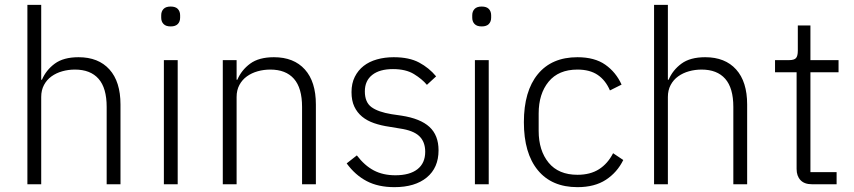

<svg xmlns="http://www.w3.org/2000/svg" viewBox="-20 -760 3523 792"><path d="M93 -740H150V-431H153Q170 -471 206 -497.5Q242 -524 304 -524Q386 -524 431.5 -473.5Q477 -423 477 -329V0H420V-319Q420 -397 386.5 -435Q353 -473 289 -473Q262 -473 237 -466Q212 -459 192.5 -445Q173 -431 161.5 -409.5Q150 -388 150 -360V0H93Z M684 -651Q664 -651 654.5 -661Q645 -671 645 -687V-697Q645 -713 654.5 -723Q664 -733 684 -733Q704 -733 713.5 -723Q723 -713 723 -697V-687Q723 -671 713.5 -661Q704 -651 684 -651ZM656 -512H713V0H656Z M899 0V-512H956V-431H959Q976 -471 1012 -497.5Q1048 -524 1110 -524Q1192 -524 1237.5 -473.5Q1283 -423 1283 -329V0H1226V-319Q1226 -397 1192.5 -435Q1159 -473 1095 -473Q1068 -473 1043 -466Q1018 -459 998.5 -445Q979 -431 967.5 -409.5Q956 -388 956 -360V0Z M1607 12Q1540 12 1492.5 -13Q1445 -38 1410 -86L1452 -119Q1484 -77 1522 -57Q1560 -37 1611 -37Q1670 -37 1702 -62Q1734 -87 1734 -134Q1734 -175 1709.5 -198.5Q1685 -222 1629 -230L1587 -237Q1552 -242 1523 -252Q1494 -262 1473.5 -279Q1453 -296 1441.5 -320.5Q1430 -345 1430 -380Q1430 -416 1443.5 -443Q1457 -470 1480 -488Q1503 -506 1535 -515Q1567 -524 1604 -524Q1668 -524 1709 -502Q1750 -480 1779 -445L1741 -410Q1721 -434 1687.5 -454.5Q1654 -475 1601 -475Q1546 -475 1515.5 -451Q1485 -427 1485 -383Q1485 -338 1512.5 -318Q1540 -298 1595 -289L1636 -283Q1714 -271 1751.5 -236.5Q1789 -202 1789 -140Q1789 -68 1740.5 -28Q1692 12 1607 12Z M1967 -651Q1947 -651 1937.5 -661Q1928 -671 1928 -687V-697Q1928 -713 1937.5 -723Q1947 -733 1967 -733Q1987 -733 1996.5 -723Q2006 -713 2006 -697V-687Q2006 -671 1996.5 -661Q1987 -651 1967 -651ZM1939 -512H1996V0H1939Z M2362 12Q2256 12 2198.5 -58Q2141 -128 2141 -256Q2141 -384 2198.5 -454Q2256 -524 2362 -524Q2433 -524 2477 -493Q2521 -462 2544 -411L2496 -387Q2478 -429 2445.5 -451Q2413 -473 2362 -473Q2284 -473 2243 -423Q2202 -373 2202 -292V-220Q2202 -139 2243 -89Q2284 -39 2362 -39Q2415 -39 2451 -62Q2487 -85 2509 -128L2551 -100Q2526 -49 2479.5 -18.5Q2433 12 2362 12Z M2678 -740H2735V-431H2738Q2755 -471 2791 -497.5Q2827 -524 2889 -524Q2971 -524 3016.5 -473.5Q3062 -423 3062 -329V0H3005V-319Q3005 -397 2971.5 -435Q2938 -473 2874 -473Q2847 -473 2822 -466Q2797 -459 2777.5 -445Q2758 -431 2746.5 -409.5Q2735 -388 2735 -360V0H2678Z M3329 0Q3298 0 3282 -17Q3266 -34 3266 -63V-462H3177V-512H3235Q3256 -512 3263.5 -520.5Q3271 -529 3271 -551V-655H3323V-512H3439V-462H3323V-50H3431V0Z"/></svg>

Font: IBM Plex Sans Thai Light
Style: Regular
Weight: 300
Designer: Mike Abbink, Paul van der Laan, Pieter van Rosmalen, Ben Mitchell, Mark Frömberg
Foundry: Bold Monday
Version: Version 1.2